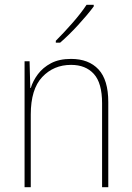

<svg xmlns="http://www.w3.org/2000/svg" viewBox="-20 -878 553 805"><path d="M278 -631Q352 -631 393 -587Q434 -543 434 -450V-93H408V-445Q408 -530 373.5 -568Q339 -606 278 -606Q205 -606 157 -555Q109 -504 109 -398V-93H83V-621H104L107 -509H109Q118 -539 139 -567Q160 -595 194 -613Q228 -631 278 -631ZM373 -851Q347 -816 307.5 -773Q268 -730 232 -699H214V-707Q248 -741 284 -782Q320 -823 343 -858H373Z"/></svg>

Font: Noto Sans Kannada UI SemiCondensed Thin
Style: Regular
Weight: 100
Width: 4
Designer: Jelle Bosma - Monotype Design Team
Foundry: Monotype Imaging Inc.
Version: Version 2.005; ttfautohint (v1.8.4.7-5d5b)